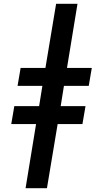

<svg xmlns="http://www.w3.org/2000/svg" viewBox="-20 -843 540 1006"><path d="M114 143 169 -193H39L55 -287H185L202 -393H72L88 -487H218L274 -823H386L331 -487H461L445 -393H315L298 -287H428L412 -193H282L226 143Z"/></svg>

Font: Iosevka Slab
Style: Bold Italic
Weight: 700
Italic angle: -9°
Monospace: yes
Designer: Belleve Invis
Foundry: Belleve Invis
Version: Version 11.1.0; ttfautohint (v1.8.3)